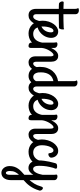

<svg xmlns="http://www.w3.org/2000/svg" viewBox="701 -1496 1137 2719"><g transform="rotate(90 1269.5 -136.5)"><path d="M-55.2 -470.2Q-43.9 -469.2 -30.3 -468.8Q-18.6 -467.8 -2 -467.5Q14.6 -467.3 35.2 -466.8V-636.2Q35.2 -647 33.4 -653.3Q31.7 -659.7 30 -663.3Q28.3 -667 26.6 -669.2Q24.9 -671.4 24.9 -673.8Q24.9 -676.8 27.8 -678.7Q30.8 -680.7 35.6 -682.1Q40.5 -683.6 46.1 -684.3Q51.8 -685.1 57.1 -685.1Q82 -685.1 96.4 -672.1Q110.8 -659.2 110.8 -641.1V-465.8Q156.7 -465.8 207.8 -466.8Q258.8 -467.8 310.1 -470.2Q316.9 -477.5 321 -475.6Q325.2 -473.6 326.4 -466.3Q327.6 -459 326.7 -448.2Q325.7 -437.5 322.8 -427.5Q319.8 -417.5 314.7 -410.2Q309.6 -402.8 303.2 -402.8Q243.2 -401.4 197 -401.1Q150.9 -400.9 110.8 -400.9V-84Q110.8 -59.6 120.1 -48.8Q129.4 -38.1 145 -38.1Q160.2 -38.1 171.1 -48.8Q182.1 -59.6 190.2 -75.7Q198.2 -91.8 203.4 -110.6Q208.5 -129.4 211.9 -146Q214.8 -161.6 221.7 -168.7Q228.5 -175.8 235.8 -175.8Q241.7 -175.8 248 -172.1Q254.4 -168.5 259.5 -162.6Q264.6 -156.7 267.8 -149.4Q271 -142.1 271 -134.8Q271 -133.8 271 -132.3Q271 -130.9 270 -127.9Q263.7 -103 252.7 -75.7Q241.7 -48.3 224.4 -25.4Q207 -2.4 183.1 12.7Q159.2 27.8 127 27.8Q106.9 27.8 90.1 21.7Q73.2 15.6 61 2.2Q48.8 -11.2 42 -32.2Q35.2 -53.2 35.2 -83V-400.9Q18.6 -400.9 5.6 -401.1Q-7.3 -401.4 -16.1 -401.9Q-26.4 -402.3 -34.2 -402.8Q-45.9 -402.8 -54.9 -413.3Q-64 -423.8 -67.6 -436.5Q-71.3 -449.2 -68.6 -459.7Q-65.9 -470.2 -55.2 -470.2Z M446.3 -291Q446.3 -263.2 436.8 -233.9Q427.2 -204.6 408.4 -178.5Q389.6 -152.3 362.1 -131.6Q334.5 -110.8 298.3 -100.1Q303.2 -87.4 311.3 -75.9Q319.3 -64.5 330.6 -56.2Q341.8 -47.9 356.7 -43Q371.6 -38.1 391.1 -38.1Q420.4 -38.1 441.4 -49.1Q462.4 -60.1 476.8 -78.1Q491.2 -96.2 500 -118.7Q508.8 -141.1 513.2 -164.1Q516.6 -180.7 527.1 -186.3Q537.6 -191.9 548.6 -189Q559.6 -186 567.6 -176.5Q575.7 -167 574.2 -153.8Q572.3 -138.7 567.6 -119.1Q563 -99.6 553.7 -79.6Q544.4 -59.6 530 -40.3Q515.6 -21 494.6 -5.9Q473.6 9.3 445.3 18.6Q417 27.8 380.4 27.8Q346.2 27.8 314.2 14.4Q282.2 1 257.6 -24.2Q232.9 -49.3 218 -86.2Q203.1 -123 203.1 -169.9Q203.1 -217.3 216.3 -258.1Q229.5 -298.8 251 -328.6Q272.5 -358.4 299.8 -375.2Q327.1 -392.1 356 -392.1Q377 -392.1 393.8 -384.8Q410.6 -377.4 422.4 -364Q434.1 -350.6 440.2 -332Q446.3 -313.5 446.3 -291ZM285.2 -172.9Q285.2 -168.5 285.6 -164.1Q286.1 -159.7 286.1 -154.8Q304.7 -163.6 319.8 -177.2Q335 -190.9 345.7 -208.5Q356.4 -226.1 362.3 -246.8Q368.2 -267.6 368.2 -290Q368.2 -306.6 362.5 -315.9Q356.9 -325.2 347.2 -325.2Q335 -325.2 325.4 -316.9Q315.9 -308.6 308.8 -295.2Q301.8 -281.7 297.1 -264.9Q292.5 -248 289.6 -231Q286.6 -213.9 285.6 -198.5Q284.7 -183.1 285.2 -172.9Z M513.2 -333Q513.2 -347.2 511 -353.5Q508.8 -359.9 508.8 -365.2Q508.8 -372.6 516.6 -377.2Q524.4 -381.8 535.2 -381.8Q560.1 -381.8 574.5 -368.9Q588.9 -356 588.9 -337.9V-293Q599.1 -314 611.1 -332Q623 -350.1 637 -363.5Q650.9 -377 666.7 -384.5Q682.6 -392.1 701.2 -392.1Q726.1 -392.1 742.2 -382.8Q758.3 -373.5 767.6 -358.9Q776.9 -344.2 780.5 -326.2Q784.2 -308.1 784.2 -291V-84Q784.2 -80.6 784.7 -73Q785.2 -65.4 787.6 -57.6Q790 -49.8 795.2 -43.9Q800.3 -38.1 810.1 -38.1Q825.2 -38.1 836.2 -48.8Q847.2 -59.6 855.2 -75.7Q863.3 -91.8 868.4 -110.6Q873.5 -129.4 877 -146Q879.9 -161.6 886.7 -168.7Q893.6 -175.8 900.9 -175.8Q906.7 -175.8 913.1 -172.1Q919.4 -168.5 924.6 -162.6Q929.7 -156.7 932.9 -149.4Q936 -142.1 936 -134.8Q936 -133.8 936 -132.3Q936 -130.9 935.1 -127.9Q928.7 -103 917.7 -75.7Q906.7 -48.3 889.4 -25.4Q872.1 -2.4 848.1 12.7Q824.2 27.8 792 27.8Q772 27.8 756.6 20.3Q741.2 12.7 730.2 0Q719.2 -12.7 713.6 -29.8Q708 -46.9 708 -65.9V-269Q708 -280.8 707.5 -291Q707 -301.3 704.8 -309.1Q702.6 -316.9 698.5 -321.5Q694.3 -326.2 687 -326.2Q676.3 -326.2 660.6 -311.5Q645 -296.9 629.9 -273.4Q614.7 -250 603.3 -220.5Q591.8 -190.9 588.9 -161.1V-15.1Q588.9 -7.8 588.6 -0.2Q588.4 7.3 585.7 13.4Q583 19.5 577.4 23.7Q571.8 27.8 561 27.8Q553.7 27.8 545.2 26.1Q536.6 24.4 529.5 19.8Q522.5 15.1 517.8 6.6Q513.2 -2 513.2 -16.1Z M985.8 27.8Q956.5 27.8 932.6 17.6Q908.7 7.3 891.8 -12.9Q875 -33.2 866 -63.2Q856.9 -93.3 856.9 -132.8Q856.9 -190.4 873 -235.6Q889.2 -280.8 917 -313.2Q944.8 -345.7 981.4 -365Q1018.1 -384.3 1059.1 -390.1V-616.2Q1059.1 -627 1057.4 -633.3Q1055.7 -639.6 1054 -643.3Q1052.2 -647 1050.5 -649.2Q1048.8 -651.4 1048.8 -653.8Q1048.8 -656.7 1051.8 -658.7Q1054.7 -660.6 1059.6 -662.1Q1064.5 -663.6 1070.1 -664.3Q1075.7 -665 1081.1 -665Q1106 -665 1120.4 -652.1Q1134.8 -639.2 1134.8 -621.1V-84Q1134.8 -75.7 1136.7 -67.6Q1138.7 -59.6 1142.8 -53Q1147 -46.4 1153.6 -42.2Q1160.2 -38.1 1168.9 -38.1Q1184.1 -38.1 1195.1 -48.8Q1206.1 -59.6 1214.1 -75.7Q1222.2 -91.8 1227.3 -110.6Q1232.4 -129.4 1235.8 -146Q1238.8 -161.6 1245.6 -168.7Q1252.4 -175.8 1259.8 -175.8Q1265.6 -175.8 1272 -172.1Q1278.3 -168.5 1283.4 -162.6Q1288.6 -156.7 1291.7 -149.4Q1294.9 -142.1 1294.9 -134.8Q1294.9 -133.8 1294.9 -132.3Q1294.9 -130.9 1293.9 -127.9Q1287.6 -103 1276.6 -75.7Q1265.6 -48.3 1248.3 -25.4Q1231 -2.4 1207 12.7Q1183.1 27.8 1150.9 27.8Q1125 27.8 1105.5 17.1Q1085.9 6.3 1074.7 -11.2Q1058.1 5.9 1036.4 16.8Q1014.6 27.8 985.8 27.8ZM1001 -38.1Q1020.5 -38.1 1034.9 -49.3Q1049.3 -60.5 1059.1 -77.1V-324.2Q1034.7 -319.8 1012 -307.9Q989.3 -295.9 971.9 -274.4Q954.6 -252.9 944.3 -220Q934.1 -187 934.1 -140.1Q934.1 -112.8 939.7 -93.5Q945.3 -74.2 954.3 -62Q963.4 -49.8 975.6 -43.9Q987.8 -38.1 1001 -38.1Z M1470.2 -291Q1470.2 -263.2 1460.7 -233.9Q1451.2 -204.6 1432.4 -178.5Q1413.6 -152.3 1386 -131.6Q1358.4 -110.8 1322.3 -100.1Q1327.1 -87.4 1335.2 -75.9Q1343.3 -64.5 1354.5 -56.2Q1365.7 -47.9 1380.6 -43Q1395.5 -38.1 1415 -38.1Q1444.3 -38.1 1465.3 -49.1Q1486.3 -60.1 1500.7 -78.1Q1515.1 -96.2 1523.9 -118.7Q1532.7 -141.1 1537.1 -164.1Q1540.5 -180.7 1551 -186.3Q1561.5 -191.9 1572.5 -189Q1583.5 -186 1591.6 -176.5Q1599.6 -167 1598.1 -153.8Q1596.2 -138.7 1591.6 -119.1Q1586.9 -99.6 1577.6 -79.6Q1568.4 -59.6 1554 -40.3Q1539.6 -21 1518.6 -5.9Q1497.6 9.3 1469.2 18.6Q1440.9 27.8 1404.3 27.8Q1370.1 27.8 1338.1 14.4Q1306.2 1 1281.5 -24.2Q1256.8 -49.3 1241.9 -86.2Q1227.1 -123 1227.1 -169.9Q1227.1 -217.3 1240.2 -258.1Q1253.4 -298.8 1274.9 -328.6Q1296.4 -358.4 1323.7 -375.2Q1351.1 -392.1 1379.9 -392.1Q1400.9 -392.1 1417.7 -384.8Q1434.6 -377.4 1446.3 -364Q1458 -350.6 1464.1 -332Q1470.2 -313.5 1470.2 -291ZM1309.1 -172.9Q1309.1 -168.5 1309.6 -164.1Q1310.1 -159.7 1310.1 -154.8Q1328.6 -163.6 1343.8 -177.2Q1358.9 -190.9 1369.6 -208.5Q1380.4 -226.1 1386.2 -246.8Q1392.1 -267.6 1392.1 -290Q1392.1 -306.6 1386.5 -315.9Q1380.9 -325.2 1371.1 -325.2Q1358.9 -325.2 1349.4 -316.9Q1339.8 -308.6 1332.8 -295.2Q1325.7 -281.7 1321 -264.9Q1316.4 -248 1313.5 -231Q1310.5 -213.9 1309.6 -198.5Q1308.6 -183.1 1309.1 -172.9Z M1537.1 -333Q1537.1 -347.2 1534.9 -353.5Q1532.7 -359.9 1532.7 -365.2Q1532.7 -372.6 1540.5 -377.2Q1548.3 -381.8 1559.1 -381.8Q1584 -381.8 1598.4 -368.9Q1612.8 -356 1612.8 -337.9V-293Q1623 -314 1635 -332Q1647 -350.1 1660.9 -363.5Q1674.8 -377 1690.7 -384.5Q1706.5 -392.1 1725.1 -392.1Q1750 -392.1 1766.1 -382.8Q1782.2 -373.5 1791.5 -358.9Q1800.8 -344.2 1804.4 -326.2Q1808.1 -308.1 1808.1 -291V-84Q1808.1 -80.6 1808.6 -73Q1809.1 -65.4 1811.5 -57.6Q1814 -49.8 1819.1 -43.9Q1824.2 -38.1 1834 -38.1Q1849.1 -38.1 1860.1 -48.8Q1871.1 -59.6 1879.2 -75.7Q1887.2 -91.8 1892.3 -110.6Q1897.5 -129.4 1900.9 -146Q1903.8 -161.6 1910.6 -168.7Q1917.5 -175.8 1924.8 -175.8Q1930.7 -175.8 1937 -172.1Q1943.4 -168.5 1948.5 -162.6Q1953.6 -156.7 1956.8 -149.4Q1960 -142.1 1960 -134.8Q1960 -133.8 1960 -132.3Q1960 -130.9 1959 -127.9Q1952.6 -103 1941.7 -75.7Q1930.7 -48.3 1913.3 -25.4Q1896 -2.4 1872.1 12.7Q1848.1 27.8 1815.9 27.8Q1795.9 27.8 1780.5 20.3Q1765.1 12.7 1754.2 0Q1743.2 -12.7 1737.5 -29.8Q1731.9 -46.9 1731.9 -65.9V-269Q1731.9 -280.8 1731.4 -291Q1731 -301.3 1728.8 -309.1Q1726.6 -316.9 1722.4 -321.5Q1718.3 -326.2 1710.9 -326.2Q1700.2 -326.2 1684.6 -311.5Q1668.9 -296.9 1653.8 -273.4Q1638.7 -250 1627.2 -220.5Q1615.7 -190.9 1612.8 -161.1V-15.1Q1612.8 -7.8 1612.5 -0.2Q1612.3 7.3 1609.6 13.4Q1606.9 19.5 1601.3 23.7Q1595.7 27.8 1585 27.8Q1577.6 27.8 1569.1 26.1Q1560.5 24.4 1553.5 19.8Q1546.4 15.1 1541.7 6.6Q1537.1 -2 1537.1 -16.1Z M2057.6 27.8Q2024.4 27.8 1993.2 15.6Q1961.9 3.4 1937.7 -20.5Q1913.6 -44.4 1899.2 -79.6Q1884.8 -114.7 1884.8 -161.1Q1884.8 -204.1 1897 -245.6Q1909.2 -287.1 1930.7 -319.6Q1952.1 -352.1 1982.2 -372.1Q2012.2 -392.1 2047.9 -392.1Q2073.7 -392.1 2091.8 -381.6Q2109.9 -371.1 2121.1 -356.2Q2132.3 -341.3 2137.5 -324.2Q2142.6 -307.1 2142.6 -293.9Q2142.6 -284.2 2137.5 -276.4Q2132.3 -268.6 2125 -263.2Q2117.7 -257.8 2108.9 -255.1Q2100.1 -252.4 2093.3 -252.9Q2086.4 -253.4 2082.3 -257.8Q2078.1 -262.2 2079.6 -271Q2077.6 -277.3 2075.9 -286.6Q2074.2 -295.9 2070.1 -304.4Q2065.9 -313 2058.6 -319.1Q2051.3 -325.2 2038.6 -325.2Q2024.9 -325.2 2012 -312.3Q1999 -299.3 1989 -276.9Q1979 -254.4 1972.9 -224.6Q1966.8 -194.8 1966.8 -161.1Q1966.8 -131.3 1974.4 -108.4Q1981.9 -85.4 1995.6 -69.8Q2009.3 -54.2 2028.1 -46.1Q2046.9 -38.1 2068.8 -38.1Q2098.1 -38.1 2119.9 -49.1Q2141.6 -60.1 2156.7 -78.1Q2171.9 -96.2 2181.2 -118.7Q2190.4 -141.1 2194.8 -164.1Q2198.2 -180.7 2208.7 -186.3Q2219.2 -191.9 2230.2 -189Q2241.2 -186 2249.3 -176.5Q2257.3 -167 2255.9 -153.8Q2253.9 -138.7 2248.8 -119.1Q2243.7 -99.6 2233.9 -79.6Q2224.1 -59.6 2209.2 -40.3Q2194.3 -21 2172.9 -5.9Q2151.4 9.3 2122.8 18.6Q2094.2 27.8 2057.6 27.8Z M2549.8 -146Q2554.2 -161.6 2560.1 -168.7Q2565.9 -175.8 2573.7 -175.8Q2579.6 -175.8 2585.9 -172.1Q2592.3 -168.5 2597.4 -162.6Q2602.5 -156.7 2605.7 -149.4Q2608.9 -142.1 2608.9 -134.8Q2608.9 -133.8 2608.9 -130.9Q2608.9 -127.9 2607.9 -125Q2595.2 -81.5 2578.4 -48.1Q2561.5 -14.6 2542.2 11.7Q2522.9 38.1 2502.4 58.8Q2481.9 79.6 2461.4 97.2V270Q2461.4 309.6 2452.4 336.7Q2443.4 363.8 2428.7 380.6Q2414.1 397.5 2395.5 404.8Q2377 412.1 2357.9 412.1Q2336.9 412.1 2319.3 403.1Q2301.8 394 2288.8 378.4Q2275.9 362.8 2268.8 341.8Q2261.7 320.8 2261.7 296.9Q2261.7 258.8 2271.7 229.5Q2281.7 200.2 2298.8 175.8Q2315.9 151.4 2338.4 130.1Q2360.8 108.9 2385.7 86.9V-40Q2367.7 -9.8 2343.8 9.5Q2319.8 28.8 2287.6 28.8Q2262.7 28.8 2242.9 18.6Q2223.1 8.3 2209.5 -10.5Q2195.8 -29.3 2188.7 -55.9Q2181.6 -82.5 2181.6 -115.2Q2181.6 -154.8 2187.3 -194.8Q2192.9 -234.9 2199.7 -267.1Q2207.5 -304.7 2217.8 -339.8Q2220.2 -346.2 2221.4 -352.8Q2222.7 -359.4 2227.1 -364.7Q2231.4 -370.1 2241 -373.5Q2250.5 -377 2270.5 -377Q2289.1 -377 2294.4 -370.4Q2299.8 -363.8 2298.6 -355Q2297.4 -346.2 2292.7 -336.9Q2288.1 -327.6 2286.6 -321.8Q2279.8 -293.9 2274.4 -271Q2269 -248 2265.4 -224.9Q2261.7 -201.7 2259.8 -176.5Q2257.8 -151.4 2257.8 -120.1Q2257.8 -79.1 2269.8 -58.1Q2281.7 -37.1 2303.7 -37.1Q2318.8 -37.1 2331.8 -48.3Q2344.7 -59.6 2355.2 -78.4Q2365.7 -97.2 2373.5 -121.3Q2381.3 -145.5 2385.7 -171.9V-333Q2385.7 -347.2 2383.8 -353.5Q2381.8 -359.9 2381.8 -365.2Q2381.8 -372.6 2389.4 -377.2Q2397 -381.8 2407.7 -381.8Q2432.6 -381.8 2447 -368.9Q2461.4 -356 2461.4 -337.9V13.2Q2488.8 -17.1 2511.7 -55.7Q2534.7 -94.2 2549.8 -146ZM2357.9 349.1Q2369.6 349.1 2375.5 339.4Q2381.3 329.6 2383.5 316.7Q2385.7 303.7 2385.7 290.5Q2385.7 277.3 2385.7 270V163.1Q2361.3 187.5 2346.4 218.3Q2331.5 249 2331.5 293.9Q2331.5 317.4 2338.6 333.3Q2345.7 349.1 2357.9 349.1Z"/></g></svg>

Font: Grand Hotel
Style: Regular
Weight: 400
Designer: Brian J. Bonislawsky & Jim Lyles for Astigmatic (AOETI)
Foundry: Astigmatic (AOETI)
Version: Version 001.000